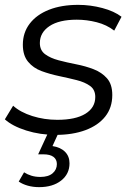

<svg xmlns="http://www.w3.org/2000/svg" viewBox="-29 -550 537 790"><path d="M200 5Q136 5 79 -13Q22 -31 -9 -59L25 -115Q55 -88 104 -72.5Q153 -57 207 -57Q282 -57 322.5 -82Q363 -107 363 -151Q363 -181 341.5 -196.5Q320 -212 286 -220.5Q252 -229 214 -237Q176 -245 142 -257.5Q108 -270 86.5 -296Q65 -322 65 -366Q65 -416 93.5 -453Q122 -490 173 -510Q224 -530 293 -530Q343 -530 392 -517Q441 -504 471 -481L441 -424Q410 -448 369 -458.5Q328 -469 287 -469Q214 -469 174.5 -442.5Q135 -416 135 -373Q135 -343 156.5 -327Q178 -311 212 -302Q246 -293 284.5 -285.5Q323 -278 356.5 -265Q390 -252 411.5 -227.5Q433 -203 433 -159Q433 -107 404 -70.5Q375 -34 322.5 -14.5Q270 5 200 5ZM132 220Q107 220 85.5 214Q64 208 48 197L70 159Q84 168 100.5 173Q117 178 137 178Q170 178 187.5 163Q205 148 205 125Q205 106 191 95.5Q177 85 150 85H128L170 -6H213L187 51Q220 56 238.5 74.5Q257 93 257 122Q257 166 222.5 193Q188 220 132 220Z"/></svg>

Font: MOST Montserrat
Style: Italic
Weight: 400
Italic angle: -11.3°
Designer: Julieta Ulanovsky
Foundry: Julieta Ulanovsky
Version: Version 8.000;March 11, 2024;FontCreator 15.0.0.2926 64-bit